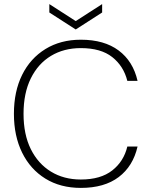

<svg xmlns="http://www.w3.org/2000/svg" viewBox="-20 -906 740 938"><path d="M375 12Q275 12 201.5 -33.5Q128 -79 88 -160.5Q48 -242 48 -350Q48 -459 88 -540Q128 -621 202 -666.5Q276 -712 375 -712Q489 -712 559.5 -659.5Q630 -607 652 -511H602Q584 -583 528.5 -627Q473 -671 375 -671Q292 -671 229 -633Q166 -595 130.5 -523Q95 -451 95 -350Q95 -249 130.5 -177.5Q166 -106 229 -67.5Q292 -29 375 -29Q472 -29 528.5 -73.5Q585 -118 602 -190H652Q630 -94 560 -41Q490 12 375 12ZM350 -762 221 -845V-886L350 -803L479 -886V-845Z"/></svg>

Font: DM Sans 17pt ExtraLight
Style: Regular
Weight: 250
Version: Version 4.004;gftools[0.9.30]